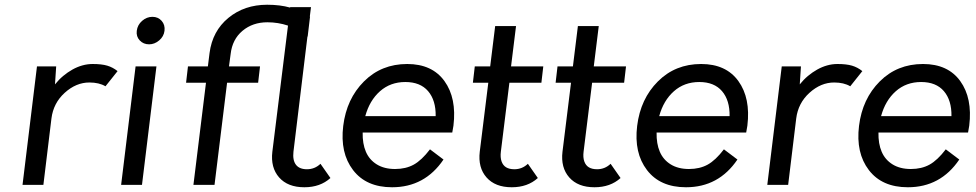

<svg xmlns="http://www.w3.org/2000/svg" viewBox="-20 -780 4118 810"><path d="M371 -510Q409 -510 432.5 -503Q456 -496 476 -480L425 -416Q398 -432 357 -432Q301 -432 253 -388.5Q205 -345 197 -280L163 0H75L136 -500H217L212 -424Q228 -444 246.5 -459.5Q265 -475 285.5 -486.5Q306 -498 327.5 -504Q349 -510 371 -510Z M609 -593Q585 -593 569.5 -609.5Q554 -626 557 -650Q560 -675 579.5 -692Q599 -709 623 -709Q647 -709 662 -692Q677 -675 674 -650Q671 -626 651.5 -609.5Q632 -593 609 -593ZM491 0 552 -500H640L579 0Z M1332 -89 1374 -29Q1331 10 1264 10Q1194 10 1157.5 -31.5Q1121 -73 1129 -140L1195 -672Q1153 -686 1108 -686Q1046 -686 1003 -650Q960 -614 953 -552L946 -500H1077L1069 -431H938L885 0H796L849 -431H765L773 -500H857L864 -556Q876 -649 943.5 -704.5Q1011 -760 1107 -760Q1162 -760 1204 -748V-750H1292L1287 -710H1288L1278 -626H1277L1218 -140Q1214 -104 1228.5 -85Q1243 -66 1275 -66Q1308 -66 1332 -89Z M1893 -250Q1890 -231 1888 -221H1510Q1509 -174 1523.5 -140Q1538 -106 1569.5 -86.5Q1601 -67 1646.5 -67Q1692 -67 1725.5 -85.5Q1759 -104 1794 -150L1851 -107Q1772 10 1634 10Q1525 10 1469.5 -62.5Q1414 -135 1428 -249Q1442 -363 1515.5 -436.5Q1589 -510 1698 -510Q1803 -510 1855 -438Q1907 -366 1893 -250ZM1690 -434Q1627 -434 1583 -395Q1539 -356 1521 -290H1818Q1819 -357 1786 -395.5Q1753 -434 1690 -434Z M2207 -89 2249 -29Q2206 10 2139 10Q2069 10 2032.5 -31.5Q1996 -73 2004 -140L2040 -431H1975L1983 -500H2048L2069 -670H2157L2136 -500H2272L2264 -431H2129L2093 -140Q2090 -116 2096 -99Q2102 -82 2115.5 -74Q2129 -66 2150 -66Q2183 -66 2207 -89Z M2556 -89 2598 -29Q2555 10 2488 10Q2418 10 2381.5 -31.5Q2345 -73 2353 -140L2389 -431H2324L2332 -500H2397L2418 -670H2506L2485 -500H2621L2613 -431H2478L2442 -140Q2439 -116 2445 -99Q2451 -82 2464.5 -74Q2478 -66 2499 -66Q2532 -66 2556 -89Z M3133 -250Q3130 -231 3128 -221H2750Q2749 -174 2763.5 -140Q2778 -106 2809.5 -86.5Q2841 -67 2886.5 -67Q2932 -67 2965.5 -85.5Q2999 -104 3034 -150L3091 -107Q3012 10 2874 10Q2765 10 2709.5 -62.5Q2654 -135 2668 -249Q2682 -363 2755.5 -436.5Q2829 -510 2938 -510Q3043 -510 3095 -438Q3147 -366 3133 -250ZM2930 -434Q2867 -434 2823 -395Q2779 -356 2761 -290H3058Q3059 -357 3026 -395.5Q2993 -434 2930 -434Z M3513 -510Q3551 -510 3574.5 -503Q3598 -496 3618 -480L3567 -416Q3540 -432 3499 -432Q3443 -432 3395 -388.5Q3347 -345 3339 -280L3305 0H3217L3278 -500H3359L3354 -424Q3370 -444 3388.5 -459.5Q3407 -475 3427.5 -486.5Q3448 -498 3469.5 -504Q3491 -510 3513 -510Z M4069 -250Q4066 -231 4064 -221H3686Q3685 -174 3699.5 -140Q3714 -106 3745.5 -86.5Q3777 -67 3822.5 -67Q3868 -67 3901.5 -85.5Q3935 -104 3970 -150L4027 -107Q3948 10 3810 10Q3701 10 3645.5 -62.5Q3590 -135 3604 -249Q3618 -363 3691.5 -436.5Q3765 -510 3874 -510Q3979 -510 4031 -438Q4083 -366 4069 -250ZM3866 -434Q3803 -434 3759 -395Q3715 -356 3697 -290H3994Q3995 -357 3962 -395.5Q3929 -434 3866 -434Z"/></svg>

Font: Orkney
Style: Italic
Weight: 400
Italic angle: -7°
Designer: Samuel Oakes and Alfredo Marco Pradil
Foundry: Alfredo Marco Pradil
Version: 1.0; ttfautohint (v1.5)